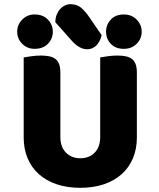

<svg xmlns="http://www.w3.org/2000/svg" viewBox="-20 -880 758 916"><path d="M244 -774Q244 -794 250.5 -810Q257 -826 267 -837Q277 -848 290 -854Q303 -860 315 -860Q347 -860 366.5 -843.5Q386 -827 404 -801L465 -712Q456 -677 437.5 -661Q419 -645 396 -645Q377 -645 358.5 -655.5Q340 -666 324 -684ZM62 -729Q62 -762 86 -786.5Q110 -811 145 -811Q185 -811 208.5 -786.5Q232 -762 232 -729Q232 -695 208.5 -671Q185 -647 145 -647Q110 -647 86 -671Q62 -695 62 -729ZM486 -729Q486 -762 508.5 -786.5Q531 -811 571 -811Q608 -811 632 -786.5Q656 -762 656 -729Q656 -695 632 -671Q608 -647 571 -647Q531 -647 508.5 -671Q486 -695 486 -729ZM633 -224Q633 -170 614.5 -125.5Q596 -81 561 -49.5Q526 -18 476 -1Q426 16 363 16Q300 16 250 -1Q200 -18 165 -49.5Q130 -81 111.5 -125.5Q93 -170 93 -224V-606Q104 -608 128 -611.5Q152 -615 174 -615Q197 -615 214.5 -611.5Q232 -608 244 -599Q256 -590 262 -574Q268 -558 268 -532V-227Q268 -179 294.5 -152Q321 -125 363 -125Q406 -125 432 -152Q458 -179 458 -227V-606Q469 -608 493 -611.5Q517 -615 539 -615Q562 -615 579.5 -611.5Q597 -608 609 -599Q621 -590 627 -574Q633 -558 633 -532Z"/></svg>

Font: Baloo Bhai
Style: Regular
Weight: 400
Designer: Supriya Tembe, Noopur Datye and Ek Type
Foundry: Ek Type
Version: Version 1.100;PS 1.000;hotconv 1.0.88;makeotf.lib2.5.647800;